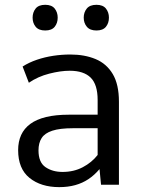

<svg xmlns="http://www.w3.org/2000/svg" viewBox="-20 -766 587 796"><path d="M225.6 9.8Q149.9 9.8 102.5 -28.3Q55.2 -66.4 55.2 -143.6Q55.2 -178.7 67.6 -206.1Q80.1 -233.4 105.5 -252.2Q130.9 -271 170.9 -280.8Q210.9 -290.5 265.6 -290.5H384.8V-351.6Q384.8 -415.5 356 -444.1Q327.1 -472.7 269 -472.7Q231.4 -472.7 184.3 -460.7Q137.2 -448.7 99.6 -422.9L73.7 -490.2Q100.6 -507.3 133.1 -518.3Q165.5 -529.3 200.9 -534.7Q236.3 -540 271.5 -540Q331.1 -540 376.5 -521Q421.9 -502 447.5 -459Q473.1 -416 473.1 -344.2V0H398.9L392.6 -64.9Q371.6 -40 346.7 -23.4Q321.8 -6.8 291.7 1.5Q261.7 9.8 225.6 9.8ZM239.3 -53.2Q286.1 -53.2 323.2 -72.8Q360.4 -92.3 384.8 -123.5V-234.4H281.7Q228 -234.4 196.8 -224.1Q165.5 -213.9 152.6 -193.6Q139.6 -173.3 139.6 -142.6Q139.6 -92.8 168.7 -73Q197.8 -53.2 239.3 -53.2ZM379.9 -639.6Q353 -639.6 340.1 -655Q327.1 -670.4 327.1 -692.9Q327.1 -714.8 339.8 -730.5Q352.5 -746.1 379.9 -746.1Q406.7 -746.1 419.2 -730.5Q431.6 -714.8 431.6 -692.9Q431.6 -670.4 419.2 -655Q406.7 -639.6 379.9 -639.6ZM167.5 -639.6Q140.6 -639.6 127.9 -655Q115.2 -670.4 115.2 -692.9Q115.2 -714.8 127.7 -730.5Q140.1 -746.1 167.5 -746.1Q194.3 -746.1 206.8 -730.5Q219.2 -714.8 219.2 -692.9Q219.2 -670.4 206.8 -655Q194.3 -639.6 167.5 -639.6Z"/></svg>

Font: Comme
Style: Regular
Weight: 400
Designer: Vernon Adams
Foundry: Vernon Adams
Version: Version 1.000;gftools[0.9.27]